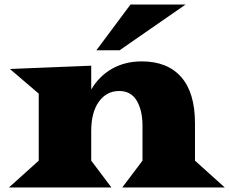

<svg xmlns="http://www.w3.org/2000/svg" viewBox="-20 -832 1018 852"><path d="M407.7 -608.9 559.1 -812H803.7L510.7 -608.9ZM19.5 0 151.9 -119.1V-416.5L23.9 -525.9L384.8 -540.5V-434.6Q419.9 -494.6 477.5 -527.1Q535.2 -559.6 608.9 -559.6Q723.1 -559.6 784.2 -490Q845.2 -420.4 845.2 -285.2V-119.1L977.5 0H522.5L612.3 -119.1V-274.9Q612.3 -342.3 586.7 -385.3Q561 -428.2 509.3 -428.2Q453.1 -428.2 418.9 -381.1Q384.8 -334 384.8 -250.5V-119.1L474.6 0Z"/></svg>

Font: Goblin
Style: Regular
Weight: 400
Designer: Riccardo De Franceschi
Foundry: Sorkin Type Co.
Version: Version 1.001